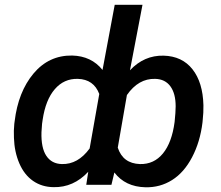

<svg xmlns="http://www.w3.org/2000/svg" viewBox="-20 -770 919 800"><path d="M41 -264.6Q55.7 -387.2 119.6 -463.6Q183.6 -540 280.8 -538.6Q360.8 -536.6 407.2 -478.5L458 -750H573.7L521.5 -477.1Q580.6 -540 661.6 -538.1Q738.8 -536.1 782 -481.4Q825.2 -426.8 827.6 -331.5Q828.1 -300.3 824.7 -270.5L823.7 -259.8Q814 -179.2 780.5 -115.2Q747.1 -51.3 697 -19.8Q647 11.7 585.9 10.3Q502 8.3 456.5 -51.3L444.3 0H339.4L347.7 -54.2Q286.1 11.7 203.1 9.8Q154.8 9.3 117.9 -16.1Q81.1 -41.5 60.5 -89.4Q40 -137.2 38.1 -195.3Q36.6 -225.6 39.6 -254.4ZM708.5 -272.5Q711.4 -297.9 711.9 -327.1Q711.9 -380.4 689.9 -410.4Q668 -440.4 626.5 -441.4Q557.1 -443.4 508.8 -374L470.7 -154.8Q492.2 -88.9 563 -86.4Q621.6 -85 658.9 -130.6Q696.3 -176.3 707.5 -261.7ZM155.3 -254.4 152.8 -219.2Q150.9 -153.8 173.1 -120.6Q195.3 -87.4 237.8 -86.4Q304.7 -84.5 353.5 -151.4L393.6 -378.4Q370.6 -439.5 304.2 -441.4Q246.6 -442.9 208.3 -398.4Q169.9 -354 157.7 -271Z"/></svg>

Font: Roboto Medium
Style: Italic
Weight: 500
Italic angle: -12°
Designer: Google
Version: Version 2.134; 2016